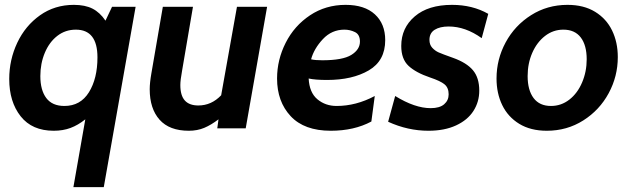

<svg xmlns="http://www.w3.org/2000/svg" viewBox="-20 -528 2595 790"><path d="M331 -37Q301 -13 270 -1.5Q239 10 201 10Q112 10 65 -49.5Q18 -109 18 -203Q18 -282 51 -352Q84 -422 144.5 -465Q205 -508 284 -508Q330 -508 360.5 -492.5Q391 -477 414 -443L441 -500H538L407 242H282ZM381 -292Q381 -406 292 -406Q249 -406 216 -380.5Q183 -355 164.5 -311Q146 -267 146 -215Q146 -157 170.5 -124.5Q195 -92 245 -92Q311 -92 346 -148.5Q381 -205 381 -292Z M596 -161Q596 -187 603 -227L650 -500H774L729 -236Q722 -198 722 -178Q722 -135 740.5 -114.5Q759 -94 796 -94Q850 -94 890 -136L955 -500H1079L991 0H874L879 -37Q849 -14 820.5 -2Q792 10 757 10Q677 10 636.5 -35.5Q596 -81 596 -161Z M1120 -205Q1120 -282 1155.5 -352Q1191 -422 1255.5 -465Q1320 -508 1402 -508Q1480 -508 1522.5 -469Q1565 -430 1565 -363Q1565 -278 1497.5 -238.5Q1430 -199 1326 -199Q1276 -199 1250 -205Q1253 -147 1286 -119.5Q1319 -92 1365 -92Q1445 -92 1522 -133L1508 -28Q1437 10 1341 10Q1232 10 1176 -50Q1120 -110 1120 -205ZM1461 -357Q1461 -386 1440.5 -396Q1420 -406 1397 -406Q1345 -406 1308.5 -367Q1272 -328 1260 -284Q1276 -280 1306 -280Q1390 -280 1425.5 -302Q1461 -324 1461 -357Z M1577 -27 1606 -133Q1687 -83 1752 -83Q1789 -83 1807.5 -99Q1826 -115 1826 -140Q1826 -167 1809 -181Q1792 -195 1750 -209Q1691 -229 1661 -257Q1631 -285 1631 -339Q1631 -413 1686.5 -460.5Q1742 -508 1840 -508Q1924 -508 1989 -471L1962 -371Q1895 -419 1826 -419Q1790 -419 1768.5 -405.5Q1747 -392 1747 -364Q1747 -344 1758.5 -331.5Q1770 -319 1784.5 -312.5Q1799 -306 1844 -290Q1900 -270 1926 -239Q1952 -208 1952 -155Q1952 -109 1928 -71.5Q1904 -34 1856.5 -12Q1809 10 1743 10Q1658 10 1577 -27Z M2023 -205Q2023 -284 2060.5 -353.5Q2098 -423 2165 -465.5Q2232 -508 2315 -508Q2382 -508 2428.5 -479.5Q2475 -451 2498.5 -402.5Q2522 -354 2522 -293Q2522 -214 2484.5 -144.5Q2447 -75 2380 -32.5Q2313 10 2230 10Q2163 10 2116.5 -18.5Q2070 -47 2046.5 -95.5Q2023 -144 2023 -205ZM2394 -284Q2394 -342 2369.5 -374Q2345 -406 2298 -406Q2256 -406 2222.5 -380Q2189 -354 2170 -310.5Q2151 -267 2151 -215Q2151 -157 2175.5 -124.5Q2200 -92 2247 -92Q2289 -92 2322.5 -118Q2356 -144 2375 -188.5Q2394 -233 2394 -284Z"/></svg>

Font: Cabin
Style: Bold Italic
Weight: 700
Italic angle: -7°
Designer: Pablo Impallari
Foundry: Pablo Impallari. http://www.impallari.com Igino Marini. http://www.ikern.com
Version: Version 2.200